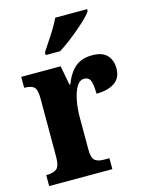

<svg xmlns="http://www.w3.org/2000/svg" viewBox="-115 -839 710 913"><g transform="rotate(-15 239.5 -383.0)"><path d="M12 0V-54H16Q46 -54 63 -66.5Q80 -79 80 -126V-414Q80 -458 65.5 -470Q51 -482 22 -482H18V-536H212L230 -441H234Q255 -495 286.5 -521.5Q318 -548 370 -548Q420 -548 443 -523Q466 -498 466 -458Q466 -411 432.5 -388.5Q399 -366 343 -366Q343 -407 335.5 -428.5Q328 -450 304 -450Q281 -450 266 -423.5Q251 -397 244 -357.5Q237 -318 237 -279V-121Q237 -77 252.5 -65.5Q268 -54 293 -54H323V0ZM157 -619Q170 -640 187.5 -665.5Q205 -691 221 -717.5Q237 -744 247 -766H404V-756Q396 -743 376 -723.5Q356 -704 330 -682Q304 -660 277.5 -640Q251 -620 228 -606H157Z"/></g></svg>

Font: Noto Serif Thai Condensed ExtraBold
Style: Regular
Weight: 800
Width: 3
Designer: Monotype Design Team
Foundry: Monotype Imaging Inc.
Version: Version 2.002; ttfautohint (v1.8.4.7-5d5b)